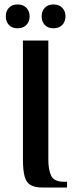

<svg xmlns="http://www.w3.org/2000/svg" viewBox="-20 -842 336 862"><path d="M59 -715Q34 -715 20 -730Q6 -745 6 -769Q6 -792 20 -807Q34 -822 59 -822Q84 -822 98.5 -807Q113 -792 113 -769Q113 -745 98.5 -730Q84 -715 59 -715ZM220 -715Q195 -715 181 -730Q167 -745 167 -769Q167 -792 181 -807Q195 -822 220 -822Q245 -822 259.5 -807Q274 -792 274 -769Q274 -745 259.5 -730Q245 -715 220 -715ZM173 0Q138 0 118.5 -10.5Q99 -21 91 -48.5Q83 -76 83 -126V-660H197V-126Q197 -81 209.5 -53.5Q222 -26 267 -26H281V0Z"/></svg>

Font: El Messiri SemiBold
Style: Regular
Weight: 600
Designer: Mohamed Gaber
Foundry: Kief Type Foundry
Version: Version 2.020; ttfautohint (v1.8.3)